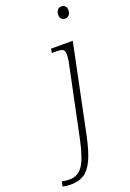

<svg xmlns="http://www.w3.org/2000/svg" viewBox="-323 -806 748 1108"><g transform="rotate(-20 51.5 -252.5)"><path d="M206 -671Q193 -671 184 -679.5Q175 -688 175 -704Q175 -722 184 -733.5Q193 -745 209 -745Q222 -745 231 -736.5Q240 -728 240 -712Q240 -690 229.5 -680.5Q219 -671 206 -671ZM-88 240Q-104 240 -117 238.5Q-130 237 -140 234L-134 205Q-125 207 -112 208.5Q-99 210 -87 210Q-35 210 -5 165.5Q25 121 48 10L140 -431Q141 -439 142.5 -450.5Q144 -462 144 -473Q144 -498 132.5 -504.5Q121 -511 85 -511H65L70 -536H203L90 10Q71 99 47.5 149Q24 199 -9 219.5Q-42 240 -88 240Z"/></g></svg>

Font: Noto Serif ExtraLight
Style: Italic
Weight: 200
Italic angle: -12°
Designer: Monotype Design Team
Foundry: Monotype Imaging Inc.
Version: Version 2.014; ttfautohint (v1.8.4.7-5d5b)